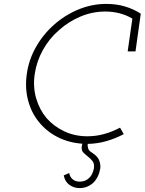

<svg xmlns="http://www.w3.org/2000/svg" viewBox="-20 -728 740 982"><path d="M633 -465 657 -633Q626 -651 591.5 -660Q557 -669 518 -669Q453 -669 392 -643.5Q331 -618 282 -574Q232 -531 199.5 -472.5Q167 -414 157.5 -348.5Q148 -283 165 -225Q182 -167 218 -124Q255 -82 308.5 -56.5Q362 -31 427 -31Q471 -31 512.5 -42.5Q554 -54 594 -75L613 -42Q569 -19 523.5 -6Q478 7 429 8Q428 13 428 16.5Q428 20 429 21Q431 39 441.5 46.5Q452 54 462 61Q482 76 488.5 95.5Q495 115 493 133Q489 156 480 174.5Q471 193 458 206Q444 219 426 226.5Q408 234 387 234Q358 234 335 217.5Q312 201 306 169L334 157Q337 176 351 188.5Q365 201 388 201Q402 201 414 196.5Q426 192 436 182Q445 174 451 161.5Q457 149 460 135Q464 110 453.5 96.5Q443 83 430 73Q417 63 406.5 52.5Q396 42 398 23L401 7Q331 2 274.5 -27Q218 -56 179 -104Q140 -152 123.5 -215Q107 -278 117 -349Q127 -423 164.5 -488.5Q202 -554 257 -602Q312 -651 381 -679.5Q450 -708 524 -708Q575 -708 619 -695Q663 -682 700 -658L673 -465Z"/></svg>

Font: Josefin Slab
Style: Italic
Weight: 400
Italic angle: -12°
Designer: Santiago Orozco
Foundry: Typemade
Version: Version 2.000